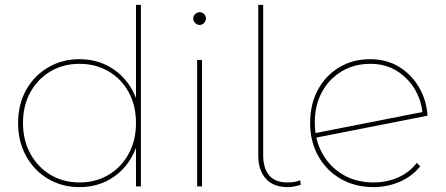

<svg xmlns="http://www.w3.org/2000/svg" viewBox="-20 -762 1822 785"><path d="M305 3Q234 3 177 -30.5Q120 -64 87 -123.5Q54 -183 54 -259Q54 -336 87 -394.5Q120 -453 177 -486.5Q234 -520 305 -520Q376 -520 432 -486.5Q488 -453 520.5 -394.5Q553 -336 553 -259Q553 -183 520.5 -123.5Q488 -64 432 -30.5Q376 3 305 3ZM305 -16Q371 -16 423.5 -47Q476 -78 506 -133Q536 -188 536 -259Q536 -331 506 -385.5Q476 -440 423.5 -470.5Q371 -501 305 -501Q239 -501 187 -470.5Q135 -440 104.5 -385.5Q74 -331 74 -259Q74 -188 104.5 -133Q135 -78 187 -47Q239 -16 305 -16ZM536 0V-190L546 -260L536 -330V-742H556V0Z M786 0V-517H806V0ZM796 -660Q786 -660 778 -668Q770 -676 770 -686Q770 -697 778 -704.5Q786 -712 796 -712Q807 -712 814.5 -704.5Q822 -697 822 -686Q822 -676 814.5 -668Q807 -660 796 -660Z M1157 3Q1097 3 1066.5 -32Q1036 -67 1036 -124V-742H1056V-129Q1056 -74 1080.5 -45Q1105 -16 1156 -16Q1172 -16 1185 -18.5Q1198 -21 1207 -25L1210 -7Q1199 -3 1185 0Q1171 3 1157 3Z M1507 3Q1432 3 1373.5 -30.5Q1315 -64 1281.5 -123.5Q1248 -183 1248 -259Q1248 -336 1279.5 -394.5Q1311 -453 1366.5 -486.5Q1422 -520 1494 -520Q1561 -520 1612 -488.5Q1663 -457 1693.5 -404.5Q1724 -352 1728 -289L1266 -198L1260 -216L1717 -306L1708 -292Q1705 -346 1678 -393.5Q1651 -441 1604 -471Q1557 -501 1494 -501Q1428 -501 1376.5 -470Q1325 -439 1296 -385Q1267 -331 1267 -262Q1267 -190 1298 -134.5Q1329 -79 1383 -47.5Q1437 -16 1507 -16Q1560 -16 1606.5 -36Q1653 -56 1684 -96L1698 -82Q1664 -40 1613.5 -18.5Q1563 3 1507 3Z"/></svg>

Font: Montserrat Alternates Thin
Style: Regular
Weight: 100
Designer: Julieta Ulanovsky
Foundry: Julieta Ulanovsky
Version: Version 9.000